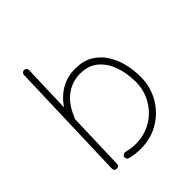

<svg xmlns="http://www.w3.org/2000/svg" viewBox="-187 -816 961 961"><g transform="rotate(-45 293.5 -336.0)"><path d="M131.3 -682.1Q138.7 -682.1 143.6 -676.8Q148.4 -671.4 147.9 -664.1L139.6 -408.7Q207.5 -506.3 315.9 -506.3Q371.6 -506.3 410.4 -483.4Q449.2 -460.4 473.4 -422.4Q497.6 -384.3 508.5 -338.4Q519.5 -292.5 519.5 -246.6Q519.5 -175.3 486.1 -116.9Q452.6 -58.6 395 -24.2Q337.4 10.3 263.7 10.3Q225.6 10.3 190.4 1Q183.6 -0.5 179.7 -7.1Q175.8 -13.7 177.2 -20.5Q179.2 -27.3 186 -31.2Q192.9 -35.2 199.7 -33.7Q230.5 -24.9 263.7 -24.9Q327.1 -24.9 377 -54.7Q426.8 -84.5 455.6 -134.8Q484.4 -185.1 484.4 -245.6Q484.4 -304.2 466.8 -355.7Q449.2 -407.2 412.1 -439.2Q375 -471.2 315.9 -471.2Q260.3 -471.2 215.1 -438.7Q169.9 -406.2 142.1 -338.4Q140.6 -334 137.2 -331.1L127.4 -21.5Q127.4 -13.7 122.1 -8.8Q116.7 -3.9 109.4 -4.4Q101.6 -4.4 96.7 -9.8Q91.8 -15.1 92.3 -22.9L112.8 -665.5Q112.8 -672.9 118.2 -677.7Q123.5 -682.6 131.3 -682.1Z"/></g></svg>

Font: Mikhak ExtraLight
Style: Regular
Weight: 200
Designer: Amin Abedi
Version: Version 3.3